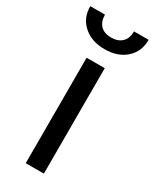

<svg xmlns="http://www.w3.org/2000/svg" viewBox="-212 -781 673 833"><g transform="rotate(30 124.0 -365.0)"><path d="M0 0ZM166.5 0H75.7V-528.3H166.5ZM270 -730Q270 -670.9 229.7 -635Q189.5 -599.1 124 -599.1Q58.6 -599.1 18.1 -635.3Q-22.5 -671.4 -22.5 -730H51.3Q51.3 -695.8 69.8 -676.5Q88.4 -657.2 124 -657.2Q158.2 -657.2 177.5 -676.3Q196.8 -695.3 196.8 -730Z"/></g></svg>

Font: Roboto
Style: Regular
Weight: 400
Designer: Google
Version: Version 2.134; 2016; ttfautohint (v1.6)